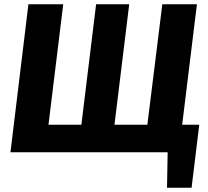

<svg xmlns="http://www.w3.org/2000/svg" viewBox="-20 -713 972 899"><path d="M29 0H765L762 166H877L913 -129H833L902 -693H740L670 -129H516L585 -693H430L361 -129H207L276 -693H113Z"/></svg>

Font: Fira Sans OT
Style: Bold Italic
Weight: 700
Italic angle: -8°
Designer: Carrois Corporate & Edenspiekermann
Foundry: Carrois Corporate GbR & Edenspiekermann AG
Version: Version 2.001